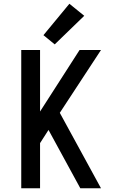

<svg xmlns="http://www.w3.org/2000/svg" viewBox="-20 -1001 616 1021"><path d="M93 0H193V-240L238 -310L407 0H517L298 -401L517 -735H403L193 -408V-735H93ZM271 -765 428 -917 349 -981 211 -814Z"/></svg>

Font: Iosevka Sparkle Medium
Style: Regular
Weight: 500
Designer: Belleve Invis
Foundry: Belleve Invis
Version: Version 4.5.0; ttfautohint (v1.8.3)